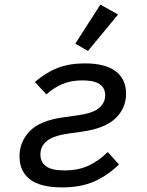

<svg xmlns="http://www.w3.org/2000/svg" viewBox="-20 -804 640 836"><path d="M251 12Q156 12 110.5 -23Q65 -58 65 -123Q65 -187 109.5 -233Q154 -279 255 -293L319 -302Q385 -311 411.5 -334Q438 -357 438 -389Q438 -421 414 -437.5Q390 -454 339 -454Q289 -454 251.5 -438Q214 -422 182 -393L132 -447Q179 -488 230.5 -508Q282 -528 349 -528Q439 -528 484 -493.5Q529 -459 529 -396Q529 -333 483 -289Q437 -245 339 -231L275 -222Q213 -213 184.5 -190.5Q156 -168 156 -131Q156 -99 180 -80.5Q204 -62 261 -62Q321 -62 366 -83Q411 -104 449 -142L498 -88Q448 -39 389.5 -13.5Q331 12 251 12ZM363 -582 308 -614 417 -784 494 -741Z"/></svg>

Font: IBM Plex Mono Text
Style: Italic
Weight: 450
Italic angle: -9°
Monospace: yes
Designer: Mike Abbink, Paul van der Laan, Pieter van Rosmalen
Foundry: Bold Monday
Version: Version 2.1